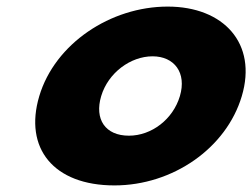

<svg xmlns="http://www.w3.org/2000/svg" viewBox="-20 -548 766 583"><path d="M99.2 -256C52.2 -98 142.5 15 327.5 15C504.5 15 667.2 -98 714.2 -256C761.9 -416 659.2 -528 489.2 -528C316.2 -528 146.9 -416 99.2 -256ZM287.2 -256C308.4 -327 376.3 -377 443.3 -377C509.3 -377 547.4 -327 526.2 -256C505.4 -186 440.5 -136 371.5 -136C299.5 -136 266.4 -186 287.2 -256Z"/></svg>

Font: Hussar
Style: BdOblThree
Weight: 700
Foundry: Cannot Into Space Fonts
Version: Version 2.00